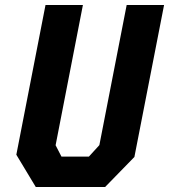

<svg xmlns="http://www.w3.org/2000/svg" viewBox="-20 -750 678 770"><path d="M123.5 0H401.5L519 -120.5L638 -730H488L378.5 -168L336.5 -122H226.5L203 -167.5L312.5 -730H162.5L45.5 -129.5Z"/></svg>

Font: Monaspace Krypton
Style: Bold Italic
Weight: 700
Italic angle: -11°
Designer: Riley Cran & the Lettermatic Team
Foundry: Lettermatic
Version: Version 1.101 (Monaspace Krypton)